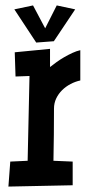

<svg xmlns="http://www.w3.org/2000/svg" viewBox="-20 -689 332 712"><path d="M277.8 -390.6Q259.3 -386.7 241.7 -377.4Q224.1 -368.2 210.4 -354.7Q196.8 -341.3 188.5 -324Q180.2 -306.6 180.2 -286.1Q180.2 -237.3 179.7 -189.5Q179.2 -141.6 178.2 -92.8L249.5 -89.8V-2L11.2 2.9L18.1 -89.8L82.5 -92.8L89.4 -407.2L37.6 -405.3L34.7 -495.1L165.5 -507.8V-440.4Q175.8 -448.7 189.5 -458.5Q203.1 -468.3 218.3 -477.1Q233.4 -485.8 248.8 -492.9Q264.2 -500 277.8 -502.9ZM258.8 -654.3 179.7 -536.1 114.3 -531.2 33.2 -654.3 102.5 -668.9 147.5 -584 190.4 -668.9Z"/></svg>

Font: Maiden Orange
Style: Regular
Weight: 400
Designer: Astigmatic (AOETI)
Foundry: Astigmatic (AOETI)
Version: Version 1.001